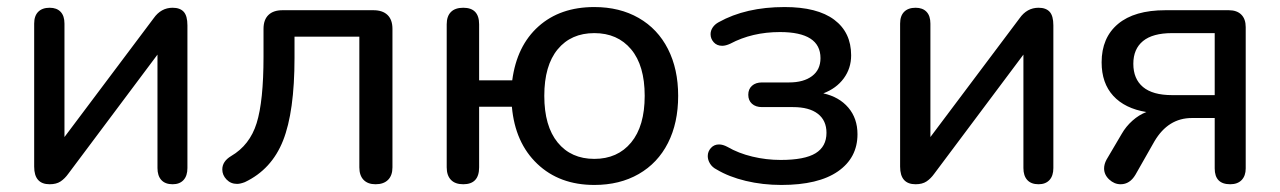

<svg xmlns="http://www.w3.org/2000/svg" viewBox="-20 -516 3634 545"><path d="M77 -43V-449Q77 -471 88.5 -482.5Q100 -494 121 -494Q141 -494 152 -482.5Q163 -471 163 -449V-127L416 -464Q437 -494 470 -494Q491 -494 501.5 -482.5Q512 -471 512 -444V-39Q512 -17 501 -5Q490 7 470 7Q449 7 438 -5Q427 -17 427 -39V-361L174 -23Q164 -9 152 -1Q140 7 121 7Q77 7 77 -43Z M1000 -41V-412H816V-352Q816 -199 783.5 -117Q751 -35 675 1Q662 6 653 6Q635 6 623 -6.5Q611 -19 611 -35Q611 -58 636 -73Q689 -104 708.5 -166.5Q728 -229 728 -355V-434Q728 -460 742 -473.5Q756 -487 782 -487H1040Q1066 -487 1080 -473.5Q1094 -460 1094 -434V-41Q1094 -18 1081.5 -5.5Q1069 7 1046 7Q1024 7 1012 -5.5Q1000 -18 1000 -41Z M1433 -213H1340V-41Q1340 7 1295 7Q1272 7 1260 -5.5Q1248 -18 1248 -41V-447Q1248 -470 1260 -482Q1272 -494 1295 -494Q1340 -494 1340 -447V-288H1434Q1447 -386 1508.5 -441Q1570 -496 1667 -496Q1739 -496 1793 -465Q1847 -434 1876 -377Q1905 -320 1905 -244Q1905 -167 1876 -110Q1847 -53 1793 -22Q1739 9 1667 9Q1568 9 1505 -51Q1442 -111 1433 -213ZM1810 -244Q1810 -330 1771.5 -376Q1733 -422 1667 -422Q1601 -422 1563 -376Q1525 -330 1525 -244Q1525 -158 1563 -111.5Q1601 -65 1667 -65Q1733 -65 1771.5 -111.5Q1810 -158 1810 -244Z M2014 -35Q2002 -41 1995.5 -51.5Q1989 -62 1989 -73Q1989 -86 1998 -96Q2007 -106 2021 -106Q2032 -106 2045 -99Q2076 -81 2115.5 -71.5Q2155 -62 2196 -62Q2264 -62 2295 -81Q2326 -100 2326 -139Q2326 -174 2301.5 -193Q2277 -212 2231 -212H2143Q2125 -212 2114.5 -221.5Q2104 -231 2104 -247Q2104 -263 2114.5 -272.5Q2125 -282 2143 -282H2220Q2261 -282 2285 -300Q2309 -318 2309 -351Q2309 -425 2194 -425Q2115 -425 2053 -392Q2040 -386 2030 -386Q2015 -386 2006 -396Q1997 -406 1997 -419Q1997 -429 2003 -438Q2009 -447 2020 -453Q2097 -496 2207 -496Q2300 -496 2348 -460Q2396 -424 2396 -359Q2396 -322 2375 -293.5Q2354 -265 2317 -251Q2362 -241 2388 -210.5Q2414 -180 2414 -135Q2414 -68 2358.5 -29.5Q2303 9 2198 9Q2145 9 2097 -2.5Q2049 -14 2014 -35Z M2535 -43V-449Q2535 -471 2546.5 -482.5Q2558 -494 2579 -494Q2599 -494 2610 -482.5Q2621 -471 2621 -449V-127L2874 -464Q2895 -494 2928 -494Q2949 -494 2959.5 -482.5Q2970 -471 2970 -444V-39Q2970 -17 2959 -5Q2948 7 2928 7Q2907 7 2896 -5Q2885 -17 2885 -39V-361L2632 -23Q2622 -9 2610 -1Q2598 7 2579 7Q2535 7 2535 -43Z M3428 -38V-181H3363Q3296 -181 3257 -115L3203 -20Q3187 7 3161 7Q3143 7 3128.5 -6.5Q3114 -20 3114 -38Q3114 -50 3121 -63L3164 -136Q3176 -157 3194.5 -173.5Q3213 -190 3234 -198Q3173 -208 3140 -244Q3107 -280 3107 -339Q3107 -409 3153.5 -448Q3200 -487 3288 -487H3468Q3491 -487 3503.5 -474.5Q3516 -462 3516 -439V-38Q3516 -17 3504.5 -5Q3493 7 3472 7Q3428 7 3428 -38ZM3428 -246V-422H3307Q3252 -422 3224.5 -399.5Q3197 -377 3197 -335Q3197 -292 3224.5 -269Q3252 -246 3307 -246Z"/></svg>

Font: SN Pro
Style: Regular
Weight: 400
Designer: Tobias Whetton
Foundry: Supernotes
Version: Version 1.003